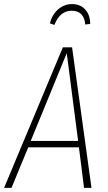

<svg xmlns="http://www.w3.org/2000/svg" viewBox="-33 -912 525 932"><path d="M314.9 -859.9Q257.8 -859.9 231 -791L209 -798.8Q220.2 -841.3 249.3 -866.7Q278.3 -892.1 316.9 -892.1Q357.4 -892.1 381.1 -865.5Q404.8 -838.9 404.8 -795.9L380.9 -793Q375 -859.9 314.9 -859.9ZM375 0 350.1 -196.8H104L22.9 0H-13.2L272 -682.1H316.9L411.1 0ZM116.2 -228H346.2L291 -653.8Z"/></svg>

Font: Fira Sans Compressed UltraLight
Style: Italic
Weight: 200
Width: 3
Italic angle: -8°
Designer: Carrois Corporate & Edenspiekermann AG
Foundry: Carrois Corporate GbR & Edenspiekermann AG
Version: Version 4.203;PS 004.203;hotconv 1.0.88;makeotf.lib2.5.64775